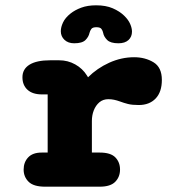

<svg xmlns="http://www.w3.org/2000/svg" viewBox="-20 -703 659 723"><path d="M326 -128.5H355.5Q397 -128.5 414.5 -110.2Q432 -92 432 -64.5Q432 -37 414 -18.5Q396 0 355.5 0H150Q106.5 0 87.8 -18.5Q69 -37 69 -64.5Q69 -92 86 -110.2Q103 -128.5 137 -128.5H159.5V-347.5H138Q102.5 -347.5 83.5 -365Q64.5 -382.5 64.5 -412Q64.5 -443 91.2 -459.5Q118 -476 169 -476H202.5Q235.5 -476 263.2 -460.5Q291 -445 307.5 -418.5L311.5 -412Q345.5 -446 391.2 -466.8Q437 -487.5 485 -487.5Q526.5 -487.5 558 -468.5Q589.5 -449.5 589.5 -402Q589.5 -356.5 566 -332Q542.5 -307.5 502.5 -307.5Q477.5 -307.5 461.8 -311.5Q446 -315.5 431.5 -321Q420.5 -325 410 -327.2Q399.5 -329.5 388 -329.5Q368 -329.5 354.2 -317.8Q340.5 -306 333.2 -287.5Q326 -269 326 -247.5ZM426 -540Q396 -540 383.5 -552.5Q371 -565 368.5 -579Q367 -587 362.2 -593.8Q357.5 -600.5 343 -600.5Q328.5 -600.5 323.8 -593.8Q319 -587 317 -579Q314 -564.5 301.8 -552.2Q289.5 -540 259.5 -540Q236.5 -540 222.8 -553Q209 -566 209 -585.5Q209 -600.5 217.2 -618.2Q225.5 -636 245.5 -652Q262.5 -665.5 286.2 -674.2Q310 -683 342 -683Q378.5 -683 404.5 -671.8Q430.5 -660.5 447.5 -644Q463.5 -628.5 470.2 -612.8Q477 -597 477 -584Q477 -564.5 463.8 -552.2Q450.5 -540 426 -540Z"/></svg>

Font: Sono Monospace ExtraBold
Style: Regular
Weight: 800
Version: Version 2.112